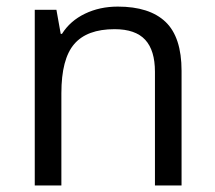

<svg xmlns="http://www.w3.org/2000/svg" viewBox="-20 -565 654 585"><path d="M452.1 0V-346.2Q452.1 -411.6 422.4 -443.8Q392.6 -476.1 329.1 -476.1Q245.1 -476.1 206.1 -430.7Q167 -385.3 167 -280.8V0H85.9V-535.2H151.9L165 -461.9H168.9Q193.8 -501.5 238.8 -523.2Q283.7 -544.9 338.9 -544.9Q435.5 -544.9 484.4 -498.3Q533.2 -451.7 533.2 -349.1V0Z"/></svg>

Font: f0_58959 
Style: Regular
Weight: 400
Foundry: Ascender Corporation
Version: Version 1.10